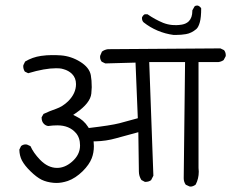

<svg xmlns="http://www.w3.org/2000/svg" viewBox="-20 -733 841 698"><path d="M82.5 -466.8Q142.6 -484.9 184.1 -484.9Q189.9 -484.9 196.8 -484.4Q203.6 -483.9 211.4 -481.4Q229 -476.6 241.7 -464.4Q256.3 -449.7 256.3 -427.2Q256.3 -393.6 228 -365.2Q208 -345.7 184.1 -337.4Q161.1 -329.6 138.2 -318.8L131.3 -306.6Q131.3 -305.7 131.3 -305.2Q131.3 -291 139.6 -282.7Q146.5 -275.9 155.3 -274.9Q172.4 -277.3 188.5 -277.3Q231.9 -277.3 255.9 -249.5Q271 -232.4 271 -204.1Q271 -170.4 241.7 -145Q215.8 -122.6 187.5 -122.6Q154.3 -122.6 125.5 -152.3Q101.6 -177.2 90.8 -201.7L78.1 -207.5Q76.2 -208 73.2 -208Q64 -208 56.6 -202.1L50.3 -189Q50.8 -167 59.6 -149.9Q69.3 -131.3 91.1 -110.1Q112.8 -88.9 131.3 -79.6Q149.4 -70.8 174.3 -68.4Q179.2 -67.9 185.5 -67.9Q204.6 -67.9 226.6 -75.2Q254.4 -85 280.8 -110.8Q304.7 -134.8 313.5 -157.7Q321.3 -177.7 321.3 -201.7Q321.3 -206.5 320.3 -219.2H328.1Q366.2 -220.2 401.4 -230.2Q436.5 -240.2 482.9 -252.4L484.9 -109.4Q484.9 -92.8 494.1 -78.6L506.8 -71.8Q507.8 -71.8 508.3 -71.8Q521 -71.8 529.3 -78.1L537.6 -94.2L522.5 -507.3H652.8L647.9 -85Q647.9 -71.8 655.3 -61.5L668.9 -55.2Q670.4 -54.7 673.6 -54.7Q676.8 -54.7 681.6 -56.4Q686.5 -58.1 691.4 -62Q702.6 -83.5 702.6 -108.9Q702.6 -115.2 701.7 -122.6V-507.3H773.9Q784.7 -508.8 793 -514.6L800.3 -528.3Q800.8 -530.3 800.8 -531.7Q800.8 -543 794.4 -550.8L781.2 -557.1L372.6 -554.2Q360.4 -552.7 350.6 -545.4L344.2 -530.3Q343.8 -528.3 343.8 -526.1Q343.8 -523.9 344.2 -521Q345.2 -514.6 349.6 -508.8L362.8 -502.4L472.7 -505.4L481 -303.2Q445.3 -293 413.8 -284.9Q382.3 -276.9 302.7 -267.6L300.3 -271.5Q284.2 -296.9 257.3 -309.6L246.1 -315.4L256.3 -322.3Q308.6 -358.4 312 -393.1Q313.5 -407.7 313.5 -416Q313.5 -441.4 310.1 -460Q304.7 -487.8 271.7 -508.3Q238.8 -528.8 201.2 -531.7Q186.5 -532.7 168.2 -532.7Q149.9 -532.7 129.4 -529.8Q98.1 -525.4 71.3 -509.3L64.9 -496.1Q64.5 -494.1 64.5 -492.2Q64.5 -481.4 70.3 -472.7ZM620.1 -606Q638.7 -606 655.8 -608.9Q676.3 -612.3 694.3 -627.9Q701.7 -634.8 706.5 -652.3Q711.4 -669.9 711.4 -702.6Q708 -709 700.2 -712.4Q698.2 -712.9 696.8 -712.9Q690.9 -712.9 687.5 -710L679.2 -695.3Q679.2 -694.3 679.2 -692.9Q679.2 -668.9 666.5 -655.8Q657.2 -646.5 641.6 -643.6Q629.4 -641.6 620.8 -641.6Q612.3 -641.6 606.4 -642.1Q589.4 -643.6 573.2 -649.9Q543.5 -662.1 516.1 -681.2H506.3Q500 -677.7 496.6 -670.9Q496.1 -668.9 496.1 -667.5Q496.1 -657.7 502 -651.9Q525.4 -633.3 553.2 -621.6Q581.1 -609.9 610.8 -606Q615.7 -606 620.1 -606Z"/></svg>

Font: Bakudai
Style: ExtraLight
Weight: 200
Version: Version 1.48